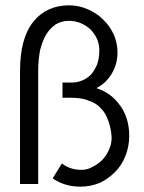

<svg xmlns="http://www.w3.org/2000/svg" viewBox="-20 -689 540 719"><path d="M55 0H123V-425C123 -453 126 -478 130 -501C136 -524 143 -543 153 -560C163 -576 175 -588 189 -598C203 -606 219 -611 237 -611C254 -611 269 -608 283 -602C297 -596 309 -588 320 -578C330 -567 338 -555 344 -542C349 -529 352 -515 352 -501C352 -480 349 -462 343 -446C337 -432 329 -419 320 -409C310 -399 299 -392 286 -387C274 -382 262 -380 250 -380H214V-323H244C271 -323 294 -320 312 -312C332 -306 347 -296 359 -282C371 -270 380 -254 386 -235C393 -216 397 -196 398 -173C398 -158 395 -143 388 -128C382 -114 374 -102 363 -90C352 -80 340 -70 326 -64C313 -56 299 -53 285 -53C256 -53 232 -61 212 -77L177 -21C208 0 242 10 281 10C307 10 331 5 353 -4C375 -14 394 -28 411 -45C428 -62 441 -82 450 -106C459 -128 464 -154 464 -181C464 -202 461 -222 456 -240C450 -260 442 -277 431 -292C420 -308 407 -322 392 -333C377 -344 360 -353 341 -359C366 -372 385 -390 399 -414C413 -438 420 -464 420 -493C420 -516 415 -539 406 -560C396 -581 383 -600 366 -616C350 -632 331 -645 309 -654C287 -664 264 -669 239 -669C183 -669 138 -649 105 -608C72 -567 55 -506 55 -423Z"/></svg>

Font: Inconsolatazi4
Style: Regular
Weight: 400
Designer: Raph Levien, Kirill Tkachev
Foundry: Cyreal
Version: Version 1.013